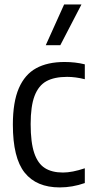

<svg xmlns="http://www.w3.org/2000/svg" viewBox="-20 -828 410 858"><path d="M37.5 -271Q37.5 -372 64.2 -433.8Q91 -495.5 141.8 -523.2Q192.5 -551 268.5 -551Q317 -551 359 -540.5V-474Q317.5 -484.5 280 -484.5Q222.5 -484.5 187.2 -465Q152 -445.5 134.5 -399.5Q117 -353.5 117 -273.5Q117 -191.5 133 -144.2Q149 -97 180.5 -77Q212 -57 261.5 -57Q302.5 -57 359 -76V-10Q303.5 9.5 247 9.5Q143 9.5 90.2 -56.5Q37.5 -122.5 37.5 -271ZM184.5 -626 266.5 -808H344L249.5 -626Z"/></svg>

Font: Encode Sans Condensed
Style: Regular
Weight: 400
Width: 3
Designer: Multiple Designers
Foundry: Impallari Type
Version: Version 2.000